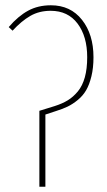

<svg xmlns="http://www.w3.org/2000/svg" viewBox="-20 -711 406 731"><path d="M129.9 0V-289.1L188 -307.1Q217.3 -316.4 238 -329.1Q258.8 -341.8 276.4 -363Q293.9 -384.3 303 -416.7Q312 -449.2 312 -493.2Q312 -572.3 275.4 -621.1Q238.8 -669.9 172.9 -669.9Q129.4 -669.9 95.7 -650.6Q62 -631.3 27.8 -594.2L13.2 -607.9Q49.3 -649.9 87.2 -670.4Q125 -690.9 173.8 -690.9Q248.5 -690.9 292.2 -635.5Q335.9 -580.1 335.9 -493.2Q335.9 -452.6 328.1 -420.7Q320.3 -388.7 308.1 -367.7Q295.9 -346.7 276.4 -330.6Q256.8 -314.5 237.5 -305.2Q218.3 -295.9 192.9 -288.1L152.8 -274.9V0Z"/></svg>

Font: Fira Sans Compressed Thin
Style: Regular
Weight: 100
Width: 1
Designer: Carrois Corporate & Edenspiekermann AG
Foundry: Carrois Corporate GbR & Edenspiekermann AG
Version: Version 4.203;PS 004.203;hotconv 1.0.88;makeotf.lib2.5.64775